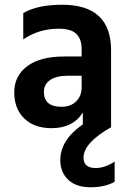

<svg xmlns="http://www.w3.org/2000/svg" viewBox="-20 -536 544 809"><path d="M463 230Q423 253 361.5 253Q300 253 267 221Q234 189 234 139Q234 54 329 -12V-62Q288 4 197 4Q124 4 82 -37Q40 -78 40 -147Q40 -216 94.5 -257Q149 -298 251 -298H324V-329Q324 -371 302 -393Q280 -415 227 -415Q144 -415 78 -370V-481Q138 -516 242 -516Q448 -516 448 -324V0Q332 66 332 128Q332 172 383 172Q422 172 463 145ZM239 -86Q278 -86 301 -109Q324 -132 324 -168V-217H267Q218 -217 191.5 -199Q165 -181 165 -149Q165 -86 239 -86Z"/></svg>

Font: Hind Jalandhar SemiBold
Style: Regular
Weight: 600
Designer: Namrata Goyal
Foundry: Indian Type Foundry
Version: Version 0.702;PS 1.0;hotconv 1.0.81;makeotf.lib2.5.63406